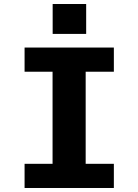

<svg xmlns="http://www.w3.org/2000/svg" viewBox="-20 -937 690 957"><path d="M102.5 0V-120.5H242V-579.5H102.5V-700H547.5V-579.5H407V-120.5H547.5V0ZM242.5 -917H409.5V-768H242.5Z"/></svg>

Font: Trispace
Style: Bold
Weight: 700
Designer: Tyler Finck
Foundry: Etcetera Type Company
Version: Version 1.210; ttfautohint (v1.8.3)